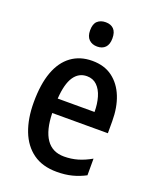

<svg xmlns="http://www.w3.org/2000/svg" viewBox="-141 -828 751 921"><g transform="rotate(20 235.0 -367.5)"><path d="M241 -549Q303 -549 344.5 -518Q386 -487 407.5 -433.5Q429 -380 429 -309V-248H145Q147 -161 178 -116Q209 -71 269 -71Q305 -71 338 -80.5Q371 -90 406 -110V-25Q374 -8 339 1Q304 10 261 10Q188 10 140 -24.5Q92 -59 68 -121Q44 -183 44 -266Q44 -359 67 -421.5Q90 -484 134.5 -516.5Q179 -549 241 -549ZM242 -471Q200 -471 175.5 -434.5Q151 -398 146 -322H334Q334 -363 324 -397Q314 -431 293.5 -451Q273 -471 242 -471ZM238 -745Q264 -745 279 -730Q294 -715 294 -683Q294 -652 279 -636.5Q264 -621 238 -621Q212 -621 196 -636.5Q180 -652 180 -683Q180 -716 196 -730.5Q212 -745 238 -745Z"/></g></svg>

Font: Noto Sans Bengali Condensed Medium
Style: Regular
Weight: 500
Width: 3
Designer: Jelle Bosma - Monotype Design Team
Foundry: Monotype Imaging Inc.
Version: Version 2.003